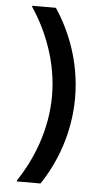

<svg xmlns="http://www.w3.org/2000/svg" viewBox="-56 -685 462 871"><g transform="rotate(5 175.0 -250.0)"><path d="M162.5 150C227.5 53.3 285 -85.8 285 -250C285 -414.2 227.5 -553.3 162.5 -650H55V-645C123.3 -543.3 180 -404.2 180 -250C180 -95.8 123.3 43.3 55 145V150Z"/></g></svg>

Font: Familjen Grotesk Medium
Style: Regular
Weight: 500
Designer: Anders Wikstroem, Jonas Baeckman, Matilda Gysing, Kristian Moeller
Foundry: Familjen STHLM AB
Version: Version 2.000